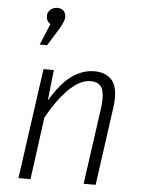

<svg xmlns="http://www.w3.org/2000/svg" viewBox="-56 -862 685 907"><g transform="rotate(5 286.5 -408.5)"><path d="M172 -377Q225 -465 275.5 -499.5Q326 -534 380 -534Q429 -534 458 -506.5Q487 -479 487 -417Q487 -397 484 -375L432 0H375L426 -365Q429 -389 429 -408Q429 -453 412.5 -469.5Q396 -486 367 -486Q346 -486 323 -476.5Q300 -467 274.5 -444.5Q249 -422 221 -385.5Q193 -349 163 -295L123 0H66L139 -523H188ZM153 -738Q133 -750 133 -775Q133 -793 146.5 -805Q160 -817 180 -817Q198 -817 209 -806Q220 -795 220 -776Q220 -758 196 -718L146 -637H111Z"/></g></svg>

Font: Glekhifnjqigglhiwekvrgaqftz
Style: Regular
Weight: 300
Italic angle: -8°
Designer: Carrois Corporate & Edenspiekermann
Foundry: Carrois Corporate GbR & Edenspiekermann AG
Version: Version 2.001